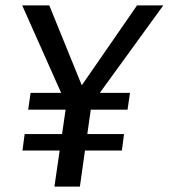

<svg xmlns="http://www.w3.org/2000/svg" viewBox="-20 -689 623 709"><path d="M486 -669H583L318 -304L275 0H181L225 -303L62 -669H162L282 -374ZM71 -194H438L430 -133H63ZM93 -346H460L451 -284H84Z"/></svg>

Font: Fira Sans Variable
Style: Italic
Weight: 397
Italic angle: -8°
Designer: Carrois Corporate & Edenspiekermann AG
Foundry: Carrois Corporate GbR & Edenspiekermann AG
Version: Version 4.202